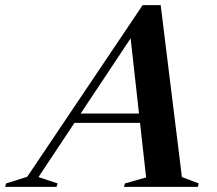

<svg xmlns="http://www.w3.org/2000/svg" viewBox="-100 -731 847 751"><path d="M175 -250.5 187 -287H521L509.5 -250.5ZM611.5 -38.5 677.5 -13.5 673.5 0H384.5L389 -13.5L471.5 -37L408.5 -603H425.5L50.5 -38.5L125.5 -13.5L121 0H-80L-76 -13.5L6.5 -39.5L458 -711H528.5Z"/></svg>

Font: Newsreader 60pt SemiBold
Style: Italic
Weight: 600
Italic angle: -17°
Designer: Hugues Gentile
Foundry: Production Type
Version: Version 1.003